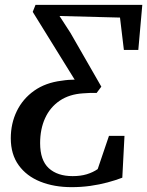

<svg xmlns="http://www.w3.org/2000/svg" viewBox="-20 -763 607 792"><path d="M275.5 9Q203 9 146.2 -13.8Q89.5 -36.5 57 -81.5Q24.5 -126.5 24.5 -192.5Q24.5 -253.5 49.2 -304.5Q74 -355.5 121 -388.8Q168 -422 234 -430Q249.5 -432.5 263 -433.5Q276.5 -434.5 288 -434.5L115 -714L126.5 -743H567L550.5 -557H491L475 -690.5L225.5 -697L270.5 -627.5L398 -405.5L378.5 -379.5Q367 -380 354.2 -379.8Q341.5 -379.5 323 -378Q266 -374.5 226.2 -347.5Q186.5 -320.5 166 -275.5Q145.5 -230.5 145.5 -172.5Q145.5 -102 181.2 -69.2Q217 -36.5 279.5 -36.5Q312.5 -36.5 338 -44.2Q363.5 -52 383 -65.5L429.5 -202.5H493.5L484.5 -30Q457 -19.5 423.5 -10.5Q390 -1.5 352.5 3.8Q315 9 275.5 9Z"/></svg>

Font: Merriweather 60pt Medium
Style: Italic
Weight: 500
Italic angle: -7.8°
Version: Version 2.101